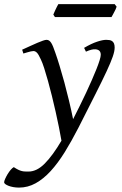

<svg xmlns="http://www.w3.org/2000/svg" viewBox="-108 -646 581 911"><path d="M436 -419.9Q436 -403.3 427 -377.2Q418 -351.1 397.7 -307.4Q377.4 -263.7 344.5 -198.7Q311.5 -133.8 264.2 -40Q231.4 23.9 199 76.2Q166.5 128.4 132.3 165.8Q98.1 203.1 61 223.6Q23.9 244.1 -17.6 244.1Q-32.2 244.1 -45.2 241.7Q-58.1 239.3 -67.6 235.6Q-77.1 231.9 -82.8 227.5Q-88.4 223.1 -88.4 219.2Q-88.4 213.4 -83.7 202.9Q-79.1 192.4 -72.3 180.9Q-65.4 169.4 -57.4 159.9Q-49.3 150.4 -42.5 147Q-30.8 154.8 -21.7 159.2Q-12.7 163.6 -4.9 165.5Q2.9 167.5 10.7 167.7Q18.6 168 27.3 168Q66.9 168 104.7 129.6Q142.6 91.3 183.6 21.5Q178.7 -6.8 171.6 -42.5Q164.6 -78.1 156 -115.7Q147.5 -153.3 138.2 -191.2Q128.9 -229 119.6 -262.2Q110.4 -295.4 101.8 -322Q93.3 -348.6 85.9 -363.8Q74.7 -388.7 66.9 -396.2Q59.1 -403.8 50.8 -403.8Q46.4 -403.8 38.3 -402.1Q30.3 -400.4 22.5 -397.9Q13.2 -395.5 2.9 -392.1L-2.9 -410.2Q17.6 -419.4 36.1 -428Q54.7 -436.5 69.6 -442.9Q84.5 -449.2 95.7 -453.1Q106.9 -457 112.8 -457Q119.6 -457 124.8 -453.6Q129.9 -450.2 134.8 -442.9Q139.6 -435.5 144.3 -423.6Q148.9 -411.6 154.8 -395Q164.1 -368.7 175 -332.8Q186 -296.9 197.3 -255.4Q208.5 -213.9 219.2 -169.2Q230 -124.5 238.8 -80.6Q254.4 -111.3 270.3 -143.3Q286.1 -175.3 300.8 -206.5Q315.4 -237.8 327.9 -266.4Q340.3 -294.9 349.9 -318.8Q359.4 -342.8 364.7 -360.1Q370.1 -377.4 370.1 -386.2Q370.1 -410.6 344.2 -412.1Q328.6 -413.6 299.8 -400.9L291 -418.9Q326.2 -439.5 352.8 -448.2Q379.4 -457 396 -457Q404.3 -457 411.6 -455.8Q418.9 -454.6 424.3 -450.7Q429.7 -446.8 432.9 -439.5Q436 -432.1 436 -419.9ZM445.3 -614.3Q443.8 -608.9 440.7 -602.1Q437.5 -595.2 433.8 -588.4Q430.2 -581.5 426.8 -575.2Q423.3 -568.8 420.9 -564.9H152.8L145 -576.7Q147 -581.5 149.9 -588.1Q152.8 -594.7 156 -601.6Q159.2 -608.4 162.6 -615Q166 -621.6 168.9 -626.5H436Z"/></svg>

Font: Gentium Plus Viet
Style: Italic
Weight: 400
Italic angle: -8°
Designer: J. Victor Gaultney, Annie Olsen, Iska Routamaa, Becca Hirsbrunner
Foundry: SIL International
Version: Version 5.000